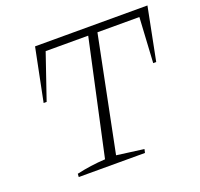

<svg xmlns="http://www.w3.org/2000/svg" viewBox="-115 -772 936 899"><g transform="rotate(-20 353.5 -322.5)"><path d="M707 -645 655 -382H640L653 -607H444L329 -36L464 -18L460 0H130L131 -16Q166 -24 201.5 -29Q237 -34 274 -36L398 -607H186L109 -382H94L147 -645Z"/></g></svg>

Font: Piazzolla SC ExtraLight
Style: Italic
Weight: 200
Italic angle: -11.3°
Designer: Juan Pablo del Peral
Foundry: Huerta Tipografica
Version: Version 1.330